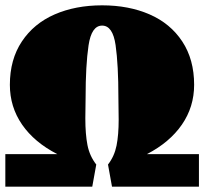

<svg xmlns="http://www.w3.org/2000/svg" viewBox="-25 -700 766 720"><path d="M703 -382Q703 -299 657 -232.5Q611 -166 526 -122H721V0H395L380 -83Q404 -114 412 -154Q420 -194 420 -251L419 -334Q419 -457 408.5 -530.5Q398 -604 358 -604Q318 -604 307 -529.5Q296 -455 296 -334L295 -256Q295 -197 303 -156Q311 -115 336 -83L321 0H-5V-122H190Q104 -166 58 -232.5Q12 -299 12 -382Q12 -477 57 -544.5Q102 -612 180 -646Q258 -680 358 -680Q458 -680 536 -646Q614 -612 658.5 -544.5Q703 -477 703 -382Z"/></svg>

Font: Sansita Black
Style: Regular
Weight: 900
Designer: Pablo Cosgaya
Foundry: Omnibus-Type
Version: Version 1.006; ttfautohint (v1.5)